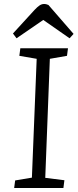

<svg xmlns="http://www.w3.org/2000/svg" viewBox="-20 -943 389 963"><path d="M164 -648 77 -663 82 -701H321L316 -663L230 -648L207 -51L303 -39L298 0H51L56 -38L140 -52ZM349 -773 329 -751 197 -843 63 -751 45 -775 153 -893Q167 -908 178 -915.5Q189 -923 201 -923Q208 -923 213 -921.5Q218 -920 223 -918Z"/></svg>

Font: Literata Light
Style: Italic
Weight: 300
Italic angle: -2°
Designer: Latin by Veronika Burian and Jose Scaglione. Greek by Irene Vlachou. Cyrillic by Vera Evstafieva
Foundry: TypeTogether
Version: Version 3.103;gftools[0.9.29]